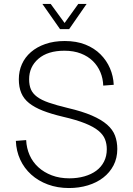

<svg xmlns="http://www.w3.org/2000/svg" viewBox="-20 -933 671 969"><path d="M328 16Q270 16 221.5 -2Q173 -20 137.5 -52Q102 -84 82 -127.5Q62 -171 60 -222L112 -226Q114 -185 129.5 -150Q145 -115 173.5 -89Q202 -63 241.5 -48Q281 -33 330 -33Q371 -33 406 -43Q441 -53 466 -71.5Q491 -90 505 -117.5Q519 -145 519 -180Q519 -207 510 -230Q501 -253 477 -273Q453 -293 409.5 -310.5Q366 -328 297 -344Q238 -358 196 -374.5Q154 -391 127 -412.5Q100 -434 87.5 -463.5Q75 -493 75 -533Q75 -574 90.5 -609Q106 -644 136 -670Q166 -696 209 -711Q252 -726 307 -726Q366 -726 411 -708Q456 -690 487 -659Q518 -628 535 -588.5Q552 -549 554 -505L501 -501Q500 -537 486.5 -569Q473 -601 448.5 -625Q424 -649 388 -663Q352 -677 305 -677Q221 -677 174 -636.5Q127 -596 127 -533Q127 -503 136 -482Q145 -461 167 -444.5Q189 -428 226.5 -415Q264 -402 322 -388Q395 -371 443.5 -350Q492 -329 520.5 -304Q549 -279 560.5 -248.5Q572 -218 572 -181Q572 -135 553 -98.5Q534 -62 501 -36.5Q468 -11 423.5 2.5Q379 16 328 16ZM194 -913H236L306 -817L375 -913H417L329 -786H283Z"/></svg>

Font: Geist ExtLt
Style: Regular
Weight: 400
Designer: Basement.studio, Andrés Briganti, Mateo Zaragoza
Foundry: Basement.studio, Vercel, Andrés Briganti, Guido Ferreyra, Mateo Zaragoza
Version: Version 1.401